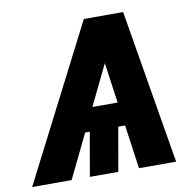

<svg xmlns="http://www.w3.org/2000/svg" viewBox="-132 -792 883 872"><g transform="rotate(-10 309.0 -355.5)"><path d="M442.4 -647 128.9 0H-53.2L310.5 -710.9H396.5ZM439.5 0 345.7 -666 399.4 -710.9H491.7L610.8 0ZM515.1 -310.5 496.1 -202.1H109.4L128.4 -310.5ZM388.7 -254.4 344.2 0H212.9L257.3 -254.4Z"/></g></svg>

Font: Roboto Black
Style: Italic
Weight: 900
Italic angle: -12°
Designer: Christian Robertson
Foundry: Google
Version: Version 3.0; 2020